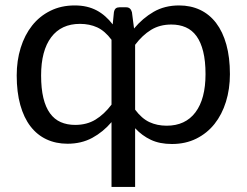

<svg xmlns="http://www.w3.org/2000/svg" viewBox="-20 -534 930 724"><path d="M489.5 -120.5Q514.5 -87 543.5 -73.5Q572.5 -60 608.5 -60Q679 -60 717 -110.5Q755 -161 755 -254.5Q755 -304 746.2 -339.5Q737.5 -375 721 -397.8Q704.5 -420.5 680.5 -431Q656.5 -441.5 626 -441.5Q582.5 -441.5 549.8 -421.5Q517 -401.5 489.5 -365ZM400.5 -384Q375.5 -417.5 346.5 -430.8Q317.5 -444 281.5 -444Q211 -444 173 -393.5Q135 -343 135 -249.5Q135 -200 143.5 -164.8Q152 -129.5 168.5 -106.8Q185 -84 209 -73.5Q233 -63 263.5 -63Q307.5 -63 340.2 -83Q373 -103 400.5 -139.5ZM485.5 -426.5Q518 -465.5 559.5 -489.5Q601 -513.5 655.5 -513.5Q699 -513.5 734.5 -496.8Q770 -480 795 -447.2Q820 -414.5 833.5 -366Q847 -317.5 847 -254.5Q847 -198.5 832 -150.2Q817 -102 789 -66.8Q761 -31.5 720.2 -11.2Q679.5 9 628.5 9Q582 9 548.8 -6.8Q515.5 -22.5 489.5 -50.5V171H400.5V-73.5Q369 -36.5 328 -14.2Q287 8 234.5 8Q191 8 155.5 -8.5Q120 -25 95 -57.5Q70 -90 56.5 -138.2Q43 -186.5 43 -249.5Q43 -305.5 58 -353.8Q73 -402 101 -437.5Q129 -473 169.8 -493.2Q210.5 -513.5 261.5 -513.5Q286 -513.5 306.5 -508.8Q327 -504 344.5 -494.8Q362 -485.5 377 -472.2Q392 -459 405 -442L409.5 -487.5Q411.5 -498.5 416.8 -502.5Q422 -506.5 430.5 -506.5H456Q472.5 -506.5 477.5 -488Z"/></svg>

Font: Lato-Regular
Style: Regular
Weight: 400
Designer: Lukasz Dziedzic with Adam Twardoch and Botio Nikoltchev
Foundry: tyPoland Lukasz Dziedzic
Version: Version 2.015; 2015-08-06; http://www.latofonts.com/